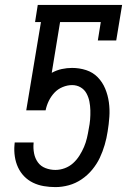

<svg xmlns="http://www.w3.org/2000/svg" viewBox="-20 -755 540 783"><path d="M206 8Q182 8 158.5 4Q135 0 114.5 -10Q94 -20 78.5 -36Q63 -52 53.5 -72.5Q44 -93 40.5 -116.5Q37 -140 39 -163L40 -174H117V-171Q115 -150 119 -129.5Q123 -109 134.5 -93Q146 -77 165.5 -69.5Q185 -62 206 -62Q225 -62 244 -69Q263 -76 278 -89.5Q293 -103 304 -120.5Q315 -138 322.5 -155.5Q330 -173 334.5 -192Q339 -211 342 -230Q346 -249 347.5 -267.5Q349 -286 348.5 -305Q348 -324 344.5 -341.5Q341 -359 332.5 -374.5Q324 -390 308.5 -399Q293 -408 274 -408Q255 -408 235.5 -400Q216 -392 202 -377Q188 -362 179 -343.5Q170 -325 166 -305H87L147 -665H123L134 -735H478L454 -590H379L391 -665H225L191 -458Q211 -469 232 -473.5Q253 -478 274 -478Q304 -478 331.5 -469Q359 -460 378.5 -440Q398 -420 409 -393.5Q420 -367 424 -338Q428 -309 426 -279Q424 -249 419 -219Q415 -192 407 -164.5Q399 -137 387 -111.5Q375 -86 356 -63Q337 -40 312.5 -23.5Q288 -7 260.5 0.5Q233 8 206 8Z"/></svg>

Font: Iosevka Curly Slab Oblique
Style: Regular
Weight: 400
Italic angle: -9°
Monospace: yes
Designer: Belleve Invis
Foundry: Belleve Invis
Version: Version 11.1.0; ttfautohint (v1.8.3)